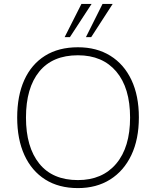

<svg xmlns="http://www.w3.org/2000/svg" viewBox="-20 -955 799 983"><path d="M68 -353Q68 -465 104.5 -545.5Q141 -626 210.5 -669.5Q280 -713 379 -713Q475 -713 545 -669.5Q615 -626 653 -545.5Q691 -465 691 -354Q691 -242 652.5 -161Q614 -80 544 -36Q474 8 379 8Q281 8 211.5 -36Q142 -80 105 -161Q68 -242 68 -353ZM113 -353Q113 -202 181 -117.5Q249 -33 379 -33Q504 -33 575 -117Q646 -201 646 -353Q646 -505 575.5 -588.5Q505 -672 379 -672Q249 -672 181 -588.5Q113 -505 113 -353ZM311 -765 397 -935H449L338 -765ZM420 -765 505 -935H557L447 -765Z"/></svg>

Font: Mulish ExtraLight ExtraLight
Style: Regular
Weight: 250
Version: Version 3.603